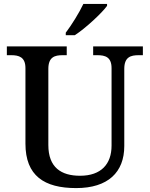

<svg xmlns="http://www.w3.org/2000/svg" viewBox="-20 -951 765 981"><path d="M316 -784V-771H362C418 -807 502 -886 527 -921V-931H406C385 -886 345 -822 316 -784ZM369 10C532 10 615 -71 615 -205V-599C615 -660 648 -669 689 -669H710V-714H456V-669H477C517 -669 550 -660 550 -603V-207C550 -113 497 -53 389 -53C293 -53 227 -95 227 -210V-599C227 -660 260 -669 300 -669H321V-714H15V-669H37C76 -669 110 -660 110 -603V-217C110 -53 206 10 369 10Z"/></svg>

Font: Noto Serif Medium
Style: Regular
Weight: 500
Designer: Monotype Design Team
Foundry: Monotype Imaging Inc.
Version: Version 2.013